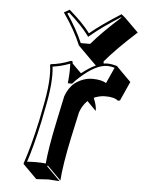

<svg xmlns="http://www.w3.org/2000/svg" viewBox="-51 -688 594 789"><g transform="rotate(5 245.5 -293.0)"><path d="M254.9 -502.9Q229.5 -564.9 181.6 -632.8L204.6 -646Q235.4 -618.7 250 -604Q273.9 -580.1 291.5 -556.2Q338.4 -595.2 418.5 -646L434.6 -632.8L491.2 -576.7Q408.2 -501.5 361.8 -446.3L362.8 -437.5Q372.1 -439 379.4 -439Q397.9 -438.5 418.9 -432.1L421.9 -428.2L478.5 -371.6L442.9 -292.5L434.6 -290.5Q418.5 -304.7 379.4 -304.2Q356.9 -303.7 334.5 -293.9Q348.6 -259.8 347.2 -240.7L310.1 -278.3Q289.6 -258.8 279.3 -229L256.3 -123.5Q231.9 -8.8 227.5 56.6L170.9 0L168 2.9L224.6 59.6Q222.7 59.6 177.7 56.6Q177.7 56.6 128.4 59.6L71.8 2.9L70.8 0Q95.2 -70.3 119.1 -180.2L129.9 -234.9Q153.8 -349.6 144 -413.1L146 -416Q188 -420.4 228 -437Q232.9 -436.5 234.4 -435.5Q235.8 -432.1 235.8 -426.8L273.4 -389.6Q303.2 -413.6 331.5 -426.8L311.5 -446.3ZM223.1 -344.2 224.1 -355Q228 -394 226.1 -425.3Q190.4 -411.6 154.8 -406.7Q162.6 -341.8 139.6 -232.9L128.9 -178.2Q106.4 -73.7 84.5 -8.3Q102.1 -9.8 121.1 -9.8Q144 -9.8 161.6 -7.8Q167 -71.8 190.4 -182.1L212.9 -288.6V-289.1Q225.6 -325.2 250.5 -345.7Q284.2 -370.6 322.8 -371.1Q361.8 -370.6 379.4 -358.4L409.2 -424.3Q394.5 -428.7 379.4 -429.2Q332 -429.2 267.6 -371.1Q253.9 -358.9 243.7 -347.2L240.7 -343.8ZM261.7 -513.2H300.3Q345.2 -565.9 419.4 -632.3L418 -633.8Q342.3 -585.9 297.9 -548.3L289.6 -541.5L283.2 -550.3Q255.9 -586.9 203.1 -633.8L196.3 -629.9Q238.3 -568.4 261.7 -513.2Z"/></g></svg>

Font: Linux Biolinum Shadow O
Style: Italic
Weight: 400
Italic angle: -12°
Designer: Philipp H. Poll
Foundry: Philipp H. Poll
Version: Version 0.6.2